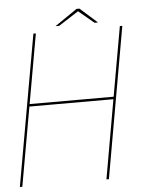

<svg xmlns="http://www.w3.org/2000/svg" viewBox="-63 -811 637 855"><g transform="rotate(-5 255.5 -384.0)"><path d="M-9 0H2L64.5 -353H440L378 0H389L508 -675H497L442 -364H66.5L121.5 -675H110.5ZM211.5 -699.5H228L317 -757L386 -699.5H401.5L324.5 -768H311.5Z"/></g></svg>

Font: Anybody UltraCondensed Thin Thin
Style: Italic
Weight: 250
Italic angle: -10°
Version: Version 1.111